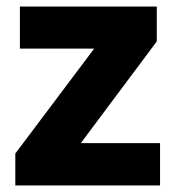

<svg xmlns="http://www.w3.org/2000/svg" viewBox="-20 -569 539 589"><path d="M471 0H27V-98L269 -420H41V-549H461V-442L228 -130H471Z"/></svg>

Font: Noto Sans Khmer ExtraBold
Style: Regular
Weight: 800
Version: Version 2.003